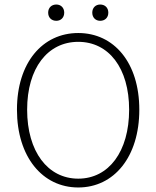

<svg xmlns="http://www.w3.org/2000/svg" viewBox="-20 -817 691 849"><path d="M326 12C484 12 596 -123 596 -332C596 -540 484 -671 326 -671C168 -671 55 -540 55 -332C55 -123 168 12 326 12ZM326 -27C191 -27 100 -147 100 -332C100 -516 191 -632 326 -632C461 -632 551 -516 551 -332C551 -147 461 -27 326 -27ZM229 -725C249 -725 264 -739 264 -761C264 -783 249 -797 229 -797C208 -797 193 -783 193 -761C193 -739 208 -725 229 -725ZM423 -725C444 -725 459 -739 459 -761C459 -783 444 -797 423 -797C403 -797 388 -783 388 -761C388 -739 403 -725 423 -725Z"/></svg>

Font: Source Sans Pro Light
Style: Regular
Weight: 300
Designer: Paul D. Hunt
Foundry: Adobe Systems Incorporated
Version: Version 3.006;hotconv 1.0.111;makeotfexe 2.5.65597